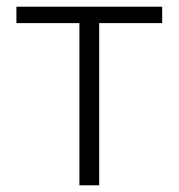

<svg xmlns="http://www.w3.org/2000/svg" viewBox="-20 -553 533 573"><path d="M217 0V-484H29V-533H464V-484H276V0Z"/></svg>

Font: Noto Sans Korean Light
Style: Regular
Weight: 300
Designer: Ryoko NISHIZUKA  (kana & ideographs); Paul D. Hunt (Latin, Greek & Cyrillic); Wenlong ZHANG  (bopomofo); Sandoll Communi
Foundry: Adobe Systems Incorporated
Version: Version 1.000;PS 1;hotconv 1.0.78;makeotf.lib2.5.61930